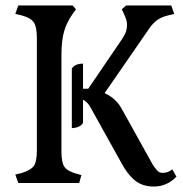

<svg xmlns="http://www.w3.org/2000/svg" viewBox="-20 -670 671 703"><path d="M260 -34 278 -29 270 0H47L36 -31L58 -36Q93 -47 104 -62.5Q115 -78 115 -120V-530Q115 -572 103.5 -588.5Q92 -605 58 -614L36 -619L47 -650H246L258 -636L246 -619Q224 -588 214.5 -554.5Q205 -521 205 -469V-114Q205 -75 216 -59Q227 -43 260 -34ZM626 -23Q591 13 543 13Q502 13 474.5 -9Q447 -31 423 -76L314 -272Q302 -296 284 -305V-220Q278 -210 266.5 -205.5Q255 -201 243 -201V-419Q255 -437 284 -437V-345H303L427 -527Q438 -544 441.5 -555Q445 -566 445 -579Q445 -592 440 -604.5Q435 -617 434 -619L426 -636L442 -650H607L618 -619L597 -614Q575 -609 558.5 -598.5Q542 -588 526 -565L363 -329Q405 -310 426 -271L541 -64Q552 -49 558.5 -43Q565 -37 576 -37Q595 -37 611 -50Z"/></svg>

Font: Kurale
Style: Regular
Weight: 400
Designer: Eduardo Rodriguez Tunni
Foundry: Eduardo Rodriguez Tunni
Version: Version 2.000